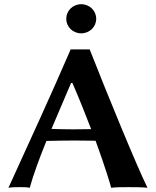

<svg xmlns="http://www.w3.org/2000/svg" viewBox="-20 -887 741 910"><path d="M200 -219C238 -220 297 -221 333 -221C365 -221 400 -220 433 -220C479 -94 501 -19 507 3C524 0 571 0 588 0C605 0 662 0 679 3C629 -98 491 -434 405 -653H315C219 -431 121 -218 20 3C32 0 65 0 76 0C87 0 109 0 121 3C137 -56 166 -135 200 -219ZM412 -275C383 -275 352 -274 328 -274C299 -274 255 -275 224 -276L317 -494H323C359 -412 387 -339 412 -275ZM294 -798C294 -760 325 -729 365 -729C405 -729 436 -760 436 -798C436 -836 405 -867 365 -867C325 -867 294 -836 294 -798Z"/></svg>

Font: Libertinus Sans
Style: Bold
Weight: 700
Designer: Philipp H. Poll, Khaled Hosny
Foundry: Caleb Maclennan
Version: Version 7.050;RELEASE